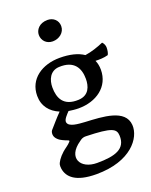

<svg xmlns="http://www.w3.org/2000/svg" viewBox="-179 -847 931 1186"><g transform="rotate(-20 286.5 -254.5)"><path d="M72.3 -76.2C74.2 -52.2 100.6 -32.7 119.1 -24.9C133.8 -19 137.2 -15.6 151.9 -11.2C156.7 -9.3 159.2 -6.3 154.3 -1C137.7 17.6 118.2 27.8 101.1 43C69.8 70.8 52.7 99.1 50.8 113.3C49.8 119.1 49.8 127.9 51.3 138.7C60.1 194.8 107.4 244.6 244.6 244.6C471.7 244.6 562 120.1 556.2 34.7C548.8 -72.3 401.4 -76.7 287.6 -82.5C245.6 -85.4 181.2 -87.9 176.8 -122.1C174.3 -139.6 198.2 -163.6 214.8 -181.2C235.4 -178.2 257.3 -175.3 280.3 -175.3C396 -175.3 490.2 -240.7 490.2 -353C490.2 -376.5 485.8 -397.5 477.5 -415.5C504.4 -414.6 532.2 -415 560.5 -422.9C566.4 -432.6 570.3 -449.7 570.3 -470.2C570.3 -480.5 565.9 -496.1 554.2 -507.3C512.7 -489.7 474.6 -476.6 431.2 -470.2C393.6 -496.1 339.8 -508.8 275.4 -508.8C159.2 -508.8 64.9 -445.8 64.9 -335.4C64.9 -267.1 103.5 -221.2 162.1 -196.8C130.4 -165 105 -133.8 78.6 -104.5C72.8 -97.2 71.3 -84 72.3 -76.2ZM297.9 -225.1C197.3 -220.2 170.9 -282.2 170.9 -352.1C170.9 -400.9 192.4 -454.1 252.4 -457C352.5 -461.9 383.8 -401.9 383.8 -332C383.8 -284.2 367.7 -228.5 297.9 -225.1ZM218.8 18.1C229 10.7 238.8 1 263.7 2C433.1 6.8 457 23.4 459.5 68.4C463.9 156.7 392.6 180.7 271.5 180.7C161.1 180.7 112.3 90.8 218.8 18.1ZM271.5 -618.7C313.5 -618.7 352.1 -647.5 352.1 -689.9C352.1 -729 321.8 -754.4 284.7 -754.4C229.5 -754.4 203.1 -717.8 203.1 -685.1C203.1 -648.9 230 -618.7 271.5 -618.7Z"/></g></svg>

Font: Donegal One
Style: Regular
Weight: 400
Designer: Gary Lonergan
Foundry: Sorkin Type Co.
Version: Version 1.004